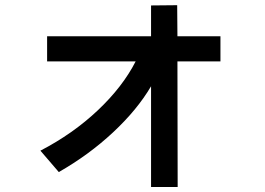

<svg xmlns="http://www.w3.org/2000/svg" viewBox="-20 -663 1040 754"><path d="M138.7 -71.3Q266.6 -137.7 364.3 -230Q461.9 -322.3 512.7 -421.9H165V-520.5H573.2V-641.6L675.8 -642.6L676.8 -520.5H845.7V-421.9H676.8L677.7 71.3H573.2V-324.2Q518.6 -231.4 423.8 -143.1Q329.1 -54.7 210.9 12.7Z"/></svg>

Font: GenEi M Gothic v2 Medium
Style: Regular
Weight: 500
Version: Version 2.0